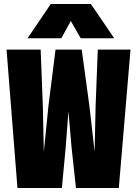

<svg xmlns="http://www.w3.org/2000/svg" viewBox="-20 -948 690 968"><path d="M68 0 13 -698H185L196 -412L201 -183L224 -412L260 -698H392L431 -412L457 -183L462 -412L473 -698H638L579 0H363L341 -203L325 -387L311 -203L292 0ZM119 -755 236 -928H438L556 -755H387L337 -842L289 -755Z"/></svg>

Font: Azeret Mono ExtraBold
Style: Regular
Weight: 800
Designer: Martin Vácha
Foundry: Displaay
Version: Version 1.002